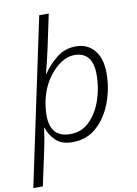

<svg xmlns="http://www.w3.org/2000/svg" viewBox="-125 -827 804 1130"><g transform="rotate(-10 277.0 -262.0)"><path d="M-20 236H37L85 12Q97 -45 104 -102H107Q120 -59 155 -24.5Q190 10 255 10Q342 10 401.5 -44.5Q461 -99 491.5 -183Q522 -267 522 -356Q522 -444 481 -493Q440 -542 371 -542Q305 -542 255 -502Q205 -462 173 -413H170Q179 -446 188.5 -485.5Q198 -525 206 -562L248 -760H191ZM251 -39Q131 -39 131 -171Q131 -213 141 -262Q164 -362 226.5 -427.5Q289 -493 354 -493Q463 -493 463 -357Q463 -280 438.5 -207Q414 -134 366.5 -86.5Q319 -39 251 -39Z"/></g></svg>

Font: Noto Sans UI Light
Style: Italic
Weight: 300
Italic angle: -12°
Designer: Monotype Design Team
Foundry: Monotype Imaging Inc.
Version: Version 1.901